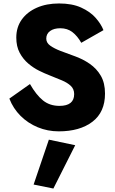

<svg xmlns="http://www.w3.org/2000/svg" viewBox="-20 -736 665 1108"><path d="M153 -251Q189 -188 228 -156.5Q267 -125 323 -125Q408 -125 408 -193Q408 -222 388.5 -240.5Q369 -259 336.5 -272.5Q304 -286 264 -302Q238 -312 205.5 -328Q173 -344 143 -369.5Q113 -395 93.5 -431.5Q74 -468 74 -519Q74 -579 105.5 -623Q137 -667 192.5 -691.5Q248 -716 321 -716Q396 -716 448 -692.5Q500 -669 531.5 -633.5Q563 -598 577 -562L449 -489Q427 -528 398 -550.5Q369 -573 328 -573Q291 -573 269 -557Q247 -541 247 -513Q247 -489 270 -472.5Q293 -456 329.5 -442Q366 -428 408 -413Q457 -396 497.5 -368Q538 -340 562 -298.5Q586 -257 586 -196Q586 -89 513.5 -33.5Q441 22 319 22Q255 22 198 -1.5Q141 -25 98.5 -67.5Q56 -110 34 -167ZM262 70 414 102 288 352 174 329Z"/></svg>

Font: Jost*
Style: Bold
Weight: 700
Version: Version 3.7